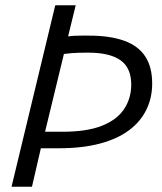

<svg xmlns="http://www.w3.org/2000/svg" viewBox="-20 -713 620 733"><path d="M24 0 191 -693H269L240 -574Q254 -576 266.5 -576.5Q279 -577 292 -577Q305 -577 319 -577Q400 -577 454 -557.5Q508 -538 534.5 -497.5Q561 -457 561 -394Q561 -340 539 -294.5Q517 -249 473 -216Q429 -183 362 -165Q295 -147 205 -147H136L102 0ZM152 -210H219Q312 -210 369.5 -233Q427 -256 454 -297Q481 -338 481 -390Q481 -454 440 -483Q399 -512 317 -512Q274 -512 251.5 -510Q229 -508 224 -507Z"/></svg>

Font: Ubuntu Sans
Style: Italic
Weight: 400
Italic angle: -13.5°
Designer: Dalton Maag Ltd
Foundry: Dalton Maag Ltd
Version: Version 1.006